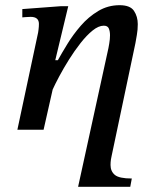

<svg xmlns="http://www.w3.org/2000/svg" viewBox="-20 -500 603 740"><path d="M482 220H281L398 -315Q398 -315 401 -332Q404 -349 404 -364Q404 -379 399.5 -390Q395 -401 380 -401Q360 -401 337 -382.5Q314 -364 290.5 -334Q267 -304 246 -270.5Q225 -237 208.5 -206Q192 -175 183 -155L148 0H47L127 -375Q127 -375 128.5 -386Q130 -397 130 -408Q130 -435 98 -435Q89 -435 77.5 -434Q66 -433 66 -433V-465L213 -476H243L193 -268H203Q218 -295 240 -331Q262 -367 291.5 -401Q321 -435 358.5 -457.5Q396 -480 441 -480Q482 -480 496.5 -458Q511 -436 511 -407Q511 -385 507.5 -365.5Q504 -346 502 -334L410 102Q409 105 407.5 115Q406 125 406 136Q406 160 422.5 174Q439 188 488 188Z"/></svg>

Font: STIX Two Text Medium
Style: Italic
Weight: 500
Italic angle: -12°
Designer: Ross Mills, John Hudson & Paul Hanslow, Tiro Typeworks Ltd; with prior portions MicroPress Inc. and Coen Hoffman, Elsevi
Foundry: Tiro Typeworks Ltd
Version: Version 2.13 b171